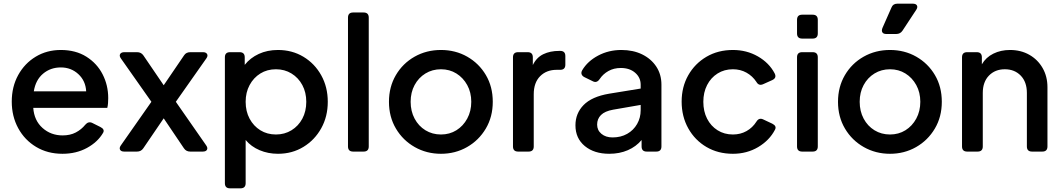

<svg xmlns="http://www.w3.org/2000/svg" viewBox="-20 -825 5776 1045"><path d="M320 12Q239 12 176.5 -25.5Q114 -63 79 -127.5Q44 -192 44 -272Q44 -353 79 -416.5Q114 -480 174.5 -516.5Q235 -553 311 -553Q392 -553 450 -516.5Q508 -480 538.5 -420.5Q569 -361 569 -291Q569 -278 568 -264Q567 -250 564 -238H161Q166 -169 211.5 -128.5Q257 -88 321 -88Q362 -88 392.5 -104Q423 -120 444 -146Q461 -166 482 -156L526 -134Q552 -121 541 -102Q512 -52 453.5 -20Q395 12 320 12ZM311 -458Q255 -458 214.5 -424Q174 -390 164 -328H449Q446 -385 406.5 -421.5Q367 -458 311 -458Z M656 0Q639 0 633.5 -10Q628 -20 638 -34L804 -271L638 -507Q628 -521 634 -531Q640 -541 657 -541H726Q748 -541 760 -524L871 -361L982 -524Q993 -541 1016 -541H1085Q1101 -541 1107 -531Q1113 -521 1103 -507L937 -271L1102 -34Q1112 -20 1106.5 -10Q1101 0 1084 0H1015Q993 0 981 -18L871 -181L760 -18Q748 0 726 0Z M1232 200Q1204 200 1204 172V-513Q1204 -541 1232 -541H1284Q1312 -541 1312 -513V-472Q1342 -510 1388.5 -531.5Q1435 -553 1493 -553Q1570 -553 1631.5 -516Q1693 -479 1728.5 -415Q1764 -351 1764 -271Q1764 -191 1728.5 -127Q1693 -63 1631.5 -25.5Q1570 12 1493 12Q1439 12 1393 -7.5Q1347 -27 1317 -63V172Q1317 200 1289 200ZM1482 -93Q1529 -93 1566.5 -116Q1604 -139 1625.5 -179Q1647 -219 1647 -271Q1647 -322 1625.5 -362Q1604 -402 1566.5 -425Q1529 -448 1482 -448Q1434 -448 1397 -425Q1360 -402 1338.5 -362Q1317 -322 1317 -271Q1317 -219 1338.5 -179Q1360 -139 1397 -116Q1434 -93 1482 -93Z M1902 0Q1874 0 1874 -28V-729Q1874 -757 1902 -757H1959Q1987 -757 1987 -729V-28Q1987 0 1959 0Z M2380 12Q2302 12 2237.5 -24.5Q2173 -61 2135 -125Q2097 -189 2097 -271Q2097 -352 2134.5 -416Q2172 -480 2236.5 -516.5Q2301 -553 2380 -553Q2459 -553 2523 -516.5Q2587 -480 2624.5 -416.5Q2662 -353 2662 -271Q2662 -189 2624 -125Q2586 -61 2522 -24.5Q2458 12 2380 12ZM2380 -93Q2427 -93 2464 -116Q2501 -139 2523 -179.5Q2545 -220 2545 -271Q2545 -322 2523 -362Q2501 -402 2464 -425Q2427 -448 2380 -448Q2333 -448 2295.5 -425Q2258 -402 2236.5 -362Q2215 -322 2215 -271Q2215 -220 2236.5 -179.5Q2258 -139 2295.5 -116Q2333 -93 2380 -93Z M2800 0Q2772 0 2772 -28V-513Q2772 -541 2800 -541H2852Q2880 -541 2880 -513V-471Q2900 -512 2937 -530Q2974 -548 3024 -548H3029Q3057 -548 3057 -520V-473Q3057 -445 3029 -445H3010Q2954 -445 2919.5 -410Q2885 -375 2885 -312V-28Q2885 0 2857 0Z M3296 12Q3214 12 3163 -30Q3112 -72 3112 -143Q3112 -208 3156.5 -253.5Q3201 -299 3295 -315L3467 -343V-364Q3467 -403 3437 -429Q3407 -455 3359 -455Q3321 -455 3291.5 -438.5Q3262 -422 3244 -395Q3228 -371 3206 -383L3161 -405Q3149 -411 3145.5 -421Q3142 -431 3149 -443Q3178 -492 3235.5 -522.5Q3293 -553 3362 -553Q3426 -553 3475 -529Q3524 -505 3552 -462.5Q3580 -420 3580 -364V-28Q3580 0 3552 0H3500Q3472 0 3472 -28V-63Q3442 -27 3397 -7.5Q3352 12 3296 12ZM3230 -147Q3230 -116 3253.5 -96.5Q3277 -77 3314 -77Q3359 -77 3393.5 -96.5Q3428 -116 3447.5 -150Q3467 -184 3467 -225V-254L3317 -228Q3272 -220 3251 -199Q3230 -178 3230 -147Z M3969 12Q3888 12 3825 -25Q3762 -62 3726 -126.5Q3690 -191 3690 -272Q3690 -352 3726 -415.5Q3762 -479 3825 -516Q3888 -553 3969 -553Q4044 -553 4105 -518Q4166 -483 4196 -426Q4209 -401 4183 -389L4134 -367Q4110 -356 4097 -379Q4076 -411 4043 -429.5Q4010 -448 3969 -448Q3922 -448 3885.5 -425Q3849 -402 3828.5 -362Q3808 -322 3808 -271Q3808 -219 3828.5 -179Q3849 -139 3885.5 -116Q3922 -93 3969 -93Q4010 -93 4043 -111.5Q4076 -130 4097 -163Q4111 -186 4134 -175L4183 -152Q4209 -139 4198 -119Q4168 -61 4106.5 -24.5Q4045 12 3969 12Z M4346 -615Q4318 -615 4318 -643V-717Q4318 -745 4346 -745H4403Q4431 -745 4431 -717V-643Q4431 -615 4403 -615ZM4346 0Q4318 0 4318 -28V-513Q4318 -541 4346 -541H4403Q4431 -541 4431 -513V-28Q4431 0 4403 0Z M4824 12Q4746 12 4681.5 -24.5Q4617 -61 4579 -125Q4541 -189 4541 -271Q4541 -352 4578.5 -416Q4616 -480 4680.5 -516.5Q4745 -553 4824 -553Q4903 -553 4967 -516.5Q5031 -480 5068.5 -416.5Q5106 -353 5106 -271Q5106 -189 5068 -125Q5030 -61 4966 -24.5Q4902 12 4824 12ZM4824 -93Q4871 -93 4908 -116Q4945 -139 4967 -179.5Q4989 -220 4989 -271Q4989 -322 4967 -362Q4945 -402 4908 -425Q4871 -448 4824 -448Q4777 -448 4739.5 -425Q4702 -402 4680.5 -362Q4659 -322 4659 -271Q4659 -220 4680.5 -179.5Q4702 -139 4739.5 -116Q4777 -93 4824 -93ZM4804 -640Q4788 -640 4782.5 -649Q4777 -658 4783 -673L4832 -784Q4840 -805 4864 -805H4948Q4965 -805 4970.5 -795.5Q4976 -786 4967 -772L4892 -658Q4880 -640 4858 -640Z M5244 0Q5216 0 5216 -28V-513Q5216 -541 5244 -541H5296Q5324 -541 5324 -513V-475Q5346 -513 5386.5 -533Q5427 -553 5477 -553Q5536 -553 5582 -527Q5628 -501 5654.5 -455Q5681 -409 5681 -350V-28Q5681 0 5653 0H5597Q5569 0 5569 -28V-319Q5569 -379 5535.5 -413.5Q5502 -448 5449 -448Q5396 -448 5362.5 -413.5Q5329 -379 5329 -319V-28Q5329 0 5301 0Z"/></svg>

Font: Pitagon Sans Text SemiBold
Style: Regular
Weight: 600
Designer: Travis Tran
Foundry: Pitagon
Version: Version 1.001; ttfautohint (v1.8.4.7-5d5b);gftools[0.9.26]